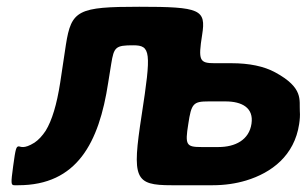

<svg xmlns="http://www.w3.org/2000/svg" viewBox="-20 -548 907 568"><path d="M300 -303 309 -359C317 -409 322 -414 374 -414C426 -414 428 -395 399 -207C370 -19 378 0 488 0H609C645 0 678 -5 708 -14C784 -37 851 -88 865 -181C867 -194 868 -207 867 -219C865 -252 879 -288 794 -334C761 -352 717 -361 665 -361H615C570 -361 566 -369 578 -445C590 -520 573 -528 392 -528C211 -528 191 -518 175 -416L158 -303C148 -239 134 -192 115 -161C105 -146 94 -134 82 -126C50 -106 41 -115 35 -115C28 -114 26 -109 19 -57C12 -5 12 0 23 0H34C208 0 273 -126 300 -303ZM724 -182C717 -134 676 -113 626 -113H576C531 -113 527 -119 537 -181C546 -242 552 -248 597 -248H647C696 -248 731 -229 724 -182Z"/></svg>

Font: Asimov Print
Style: AIt
Weight: 500
Designer: Google
Version: Version 2.000980: 2014